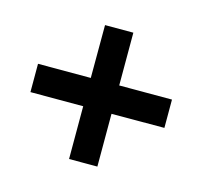

<svg xmlns="http://www.w3.org/2000/svg" viewBox="-97 -720 719 681"><g transform="rotate(-30 262.0 -379.5)"><path d="M125 -169.5 51.5 -243 188.5 -380 51.5 -517 125 -590.5 262 -453.5 399.5 -590.5 473 -517 336 -380 473 -243 399.5 -169.5 262 -306.5Z"/></g></svg>

Font: Encode Sans SmExp SmBold
Style: Regular
Weight: 600
Width: 6
Designer: Multiple Designers
Foundry: Impallari Type
Version: Version 3.002; ttfautohint (v1.8.3) -l 8 -r 50 -G 200 -x 14 